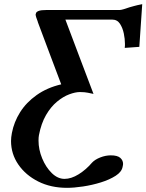

<svg xmlns="http://www.w3.org/2000/svg" viewBox="-20 -694 703 922"><path d="M555 -646Q561 -646 574.5 -650Q588 -654 602 -659Q610 -661 623.5 -665Q637 -669 663 -674L649 -469L579 -464Q580 -471 580 -475.5Q580 -480 580 -484Q580 -507 574.5 -533.5Q569 -560 556 -580Q543 -600 518 -600H294Q327 -513 361.5 -421Q396 -329 429 -243Q398 -250 386 -251Q374 -252 364 -252Q342 -252 312.5 -241Q283 -230 253.5 -205.5Q224 -181 201 -141.5Q178 -102 167 -45Q166 -40 165.5 -33.5Q165 -27 165 -19Q165 24 182.5 66.5Q200 109 228.5 137Q257 165 290 165Q322 165 357.5 143Q393 121 422 87Q436 72 461.5 62Q487 52 512 52Q544 52 557.5 64Q571 76 571 93Q571 95 570.5 98.5Q570 102 569 106Q565 131 535.5 150Q506 169 464 182Q422 195 378.5 201.5Q335 208 302 208Q224 208 163.5 177.5Q103 147 68 96Q33 45 33 -17Q33 -25 34 -35Q35 -45 37 -55Q47 -108 76.5 -155Q106 -202 156 -237.5Q206 -273 274 -289Q246 -363 218 -437.5Q190 -512 162 -587L161 -591Q157 -601 154 -610.5Q151 -620 151 -625Q151 -625 151.5 -626Q152 -627 153 -630L152 -629Q154 -637 165.5 -641.5Q177 -646 204 -646Z"/></svg>

Font: Libertinus Serif SemiBold
Style: Italic
Weight: 600
Italic angle: -11.5°
Designer: Philipp H. Poll, Khaled Hosny
Foundry: Caleb Maclennan
Version: Version 7.051;RELEASE